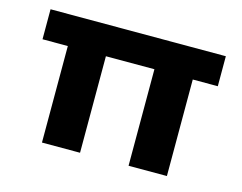

<svg xmlns="http://www.w3.org/2000/svg" viewBox="-75 -598 897 711"><g transform="rotate(15 374.0 -242.5)"><path d="M467 0V-370H281V0H135V-370H38V-485H710V-370H614V0Z"/></g></svg>

Font: Palanquin Dark Medium
Style: Regular
Weight: 500
Designer: Pria Ravichandran
Version: Version 1.001